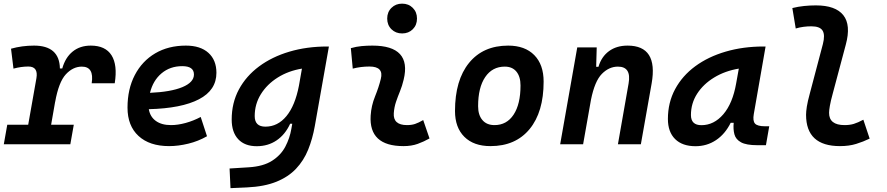

<svg xmlns="http://www.w3.org/2000/svg" viewBox="-32 -771 4739 1026"><path d="M-11.7 0 6.8 -104.5H118.7L162.6 -353Q173.3 -415.5 119.6 -415.5Q81.1 -415.5 40 -404.3L26.9 -510.7Q85.4 -527.3 149.9 -527.3Q285.6 -527.3 288.1 -405.3H300.8Q316.9 -463.4 356.2 -495.4Q395.5 -527.3 453.1 -527.3Q531.2 -527.3 564 -475.6Q596.7 -423.8 581.1 -326.2H458Q471.7 -415 405.3 -415Q357.9 -415 319.8 -373.8Q281.7 -332.5 262.7 -226.1V-227.5L241.2 -104.5H362.3L343.8 0Z M881.8 -102.5Q918.5 -102.5 960.2 -114Q1002 -125.5 1040.5 -146L1074.2 -43Q1027.3 -16.1 973.9 -3.2Q920.4 9.8 871.6 9.8Q767.1 9.8 708.3 -44.4Q649.4 -98.6 649.4 -195.8Q649.4 -295.4 688.5 -370.1Q727.5 -444.8 797.6 -486.1Q867.7 -527.3 961.4 -527.3Q1038.6 -527.3 1081.5 -488.8Q1124.5 -450.2 1124.5 -381.8Q1124.5 -289.1 1031.2 -240.5Q938 -191.9 763.2 -187.5Q770 -147 800.8 -124.8Q831.5 -102.5 881.8 -102.5ZM769.5 -274.9Q880.9 -279.8 942.6 -305.4Q1004.4 -331.1 1004.4 -373Q1004.4 -417.5 941.9 -417.5Q877 -417.5 831.3 -379.2Q785.6 -340.8 769.5 -274.9Z M1199.7 234.4 1194.8 129.4 1297.4 123Q1375 118.2 1421.9 88.1Q1468.8 58.1 1492.7 12.7Q1516.6 -32.7 1524.9 -82.5L1529.8 -109.9H1518.6Q1492.2 -52.2 1446.3 -21Q1400.4 10.3 1339.8 10.3Q1275.9 10.3 1241 -27.1Q1206.1 -64.5 1206.1 -132.3Q1206.1 -221.2 1244.6 -293Q1283.2 -364.7 1352.3 -416Q1421.4 -467.3 1514.4 -494.9Q1607.4 -522.5 1716.3 -522.5H1725.6L1650.4 -98.1Q1638.2 -29.3 1614.7 28.8Q1591.3 86.9 1550 130.6Q1508.8 174.3 1444.8 200.2Q1380.9 226.1 1287.6 230.5ZM1581.5 -404.3Q1509.3 -392.6 1452.1 -356.7Q1395 -320.8 1362.1 -267.8Q1329.1 -214.8 1329.1 -150.4Q1329.1 -94.2 1386.2 -94.2Q1452.1 -94.2 1498.5 -150.4Q1544.9 -206.5 1565.4 -313Z M2229.5 -129.4 2263.2 -31.2Q2233.4 -14.2 2200.2 -2.2Q2167 9.8 2124 9.8Q1938.5 9.8 1948.7 -153.3Q1952.1 -206.5 1972.2 -255.9Q1992.2 -305.2 2002.9 -349.1Q2020 -415.5 1942.4 -415.5Q1896 -415.5 1853 -404.3L1842.8 -513.7Q1871.6 -522 1900.4 -524.7Q1929.2 -527.3 1958 -527.3Q2169.4 -527.3 2125 -345.2Q2117.2 -312 2105.5 -283.4Q2093.8 -254.9 2084.2 -226.8Q2074.7 -198.7 2072.3 -166.5Q2067.9 -102.5 2143.1 -102.5Q2167.5 -102.5 2185.8 -108.6Q2204.1 -114.7 2229.5 -129.4ZM2116.7 -592.3Q2082.5 -592.3 2059.8 -614.7Q2037.1 -637.2 2037.1 -671.9Q2037.1 -706.5 2059.8 -729Q2082.5 -751.5 2116.7 -751.5Q2151.4 -751.5 2173.8 -729Q2196.3 -706.5 2196.3 -671.9Q2196.3 -637.2 2173.8 -614.7Q2151.4 -592.3 2116.7 -592.3Z M2588.9 9.8Q2499.5 9.8 2449.5 -39.8Q2399.4 -89.4 2399.4 -177.7Q2399.4 -342.8 2474.6 -435.1Q2549.8 -527.3 2683.6 -527.3Q2772.9 -527.3 2823 -476.6Q2873 -425.8 2873 -335Q2873 -172.4 2798.1 -81.3Q2723.1 9.8 2588.9 9.8ZM2610.4 -102.5Q2675.8 -102.5 2712.6 -158.4Q2749.5 -214.4 2749.5 -314Q2749.5 -361.8 2727.5 -388.4Q2705.6 -415 2665.5 -415Q2598.6 -415 2560.8 -359.1Q2522.9 -303.2 2522.9 -203.6Q2522.9 -156.2 2545.9 -129.4Q2568.8 -102.5 2610.4 -102.5Z M2961.4 0 3052.7 -517.6H3156.7L3153.8 -414.1H3166Q3182.1 -468.3 3222.4 -497.8Q3262.7 -527.3 3321.8 -527.3Q3485.8 -527.3 3450.2 -325.2L3392.6 0H3270L3327.1 -325.2Q3342.8 -415 3270 -415Q3222.7 -415 3184.3 -376.2Q3146 -337.4 3126 -237.8L3084 0Z M3684.6 10.3Q3614.3 10.3 3575.7 -27.8Q3537.1 -65.9 3537.1 -135.3Q3537.1 -223.1 3575.7 -294.7Q3614.3 -366.2 3683.3 -417Q3752.4 -467.8 3845.7 -495.1Q3939 -522.5 4047.9 -522.5H4059.1L3996.1 -161.6Q3989.7 -125.5 4002.4 -110.8Q4015.1 -96.2 4056.6 -96.2H4078.6L4061 4.9H4015.1Q3956.1 4.9 3928 -10.5Q3899.9 -25.9 3892.6 -53Q3885.3 -80.1 3888.7 -114.7H3872.6Q3842.8 -54.7 3794.2 -22.2Q3745.6 10.3 3684.6 10.3ZM3716.3 -102.1Q3783.2 -102.1 3833.3 -160.4Q3883.3 -218.8 3901.9 -325.7L3916 -404.3Q3842.3 -392.1 3784.4 -356.9Q3726.6 -321.8 3693.4 -270.3Q3660.2 -218.8 3660.2 -156.2Q3660.2 -102.1 3716.3 -102.1Z M4456.5 9.8Q4275.4 9.8 4275.4 -157.7Q4275.4 -174.3 4279.5 -201.4Q4283.7 -228.5 4295.9 -272.9L4365.2 -535.2Q4377.9 -584 4363.8 -607.2Q4349.6 -630.4 4303.7 -630.4Q4283.2 -630.4 4262 -627.7Q4240.7 -625 4220.2 -618.7L4202.1 -728Q4233.4 -735.8 4265.1 -739Q4296.9 -742.2 4328.1 -742.2Q4433.1 -742.2 4474.6 -689.7Q4516.1 -637.2 4487.8 -532.7L4418.5 -272.9Q4406.7 -230 4402.6 -205.6Q4398.4 -181.2 4398.4 -168.5Q4397.9 -102.5 4481.4 -102.5Q4509.3 -102.5 4530.8 -109.1Q4552.2 -115.7 4581.5 -131.3L4615.2 -30.3Q4581.1 -13.7 4543.2 -2Q4505.4 9.8 4456.5 9.8Z"/></svg>

Font: Cascadia Code NF SemiBold
Style: Italic
Weight: 600
Italic angle: -10°
Monospace: yes
Designer: Aaron Bell
Foundry: Saja Typeworks
Version: Version 2404.023; ttfautohint (v1.8.4)